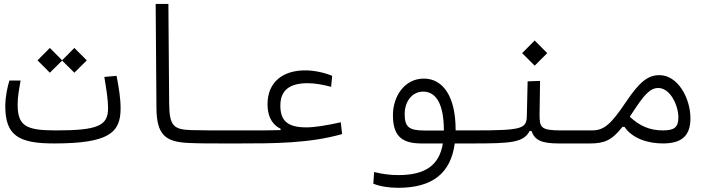

<svg xmlns="http://www.w3.org/2000/svg" viewBox="-20 -713 3556 957"><path d="M248.5 2C521.5 2 581.1 -50.8 581.1 -172.4C581.1 -223.6 572.8 -273.4 561 -335L500 -329.6C511.2 -260.3 518.6 -216.8 518.6 -173.3C518.6 -86.4 468.3 -63 258.3 -63C110.4 -63 67.9 -84.5 67.9 -191.9C67.9 -231.9 75.2 -267.6 82.5 -311.5H26.9C18.1 -284.2 6.3 -231.4 6.3 -184.1C6.3 -38.1 72.3 2 248.5 2ZM350.6 -350.6 412.6 -412.1 350.6 -474.1 289.6 -412.6 228.5 -474.1 167 -412.1 228.5 -350.6 289.6 -411.1Z M1166 2C1183.6 2 1192.4 -9.3 1192.4 -33.7C1192.4 -53.7 1184.1 -63 1171.9 -63C1153.8 -63 1137.2 -63 1121.1 -63C1045.4 -63 987.8 -63 933.6 -64.5C845.2 -67.4 824.2 -85 823.2 -197.3L819.3 -693.4H755.9L759.8 -175.3C760.7 -41 804.2 -5.9 918 -0.5C977.5 2.4 1044.4 2 1116.2 2C1132.8 2 1149.4 2 1166 2Z M1163.6 2C1167 2 1169.9 2 1173.3 2C1338.9 2 1523.9 2 1685.1 -44.9L1678.7 -103.5C1607.9 -87.9 1549.3 -78.1 1506.3 -78.1C1408.2 -78.1 1377.4 -115.7 1377.4 -187C1377.4 -262.7 1422.9 -298.3 1513.2 -298.3C1554.2 -298.3 1592.8 -290 1630.4 -280.3L1635.7 -335C1598.6 -350.6 1546.4 -362.3 1501 -362.3C1392.6 -362.3 1313.5 -306.2 1313.5 -193.8C1313.5 -118.2 1348.6 -85.4 1378.4 -71.3V-64.5C1330.1 -63 1279.8 -63 1209 -63C1197.3 -63 1184.6 -63 1171.9 -63Z M1964.4 223.1C2134.8 223.1 2226.6 151.4 2246.6 2H2336.4C2372.1 2 2386.2 -4.4 2386.2 -31.2C2386.2 -56.2 2377.9 -63 2343.8 -63H2251C2251 -64 2251 -65.4 2251 -66.4C2251 -233.9 2187 -321.3 2092.3 -321.3C1997.1 -321.3 1938.5 -233.4 1938.5 -139.6C1938.5 -43 1975.1 2 2079.6 2H2187.5C2169.4 110.8 2100.1 159.7 1965.8 159.7C1923.3 159.7 1888.2 154.8 1844.7 144.5L1840.8 202.6C1876 216.8 1921.9 223.1 1964.4 223.1ZM2192.4 -62.5C2165.5 -62.5 2140.1 -62.5 2118.7 -62.5C2109.9 -62.5 2101.6 -62.5 2094.2 -62.5C2016.1 -62.5 1997.1 -82.5 1997.1 -145C1997.1 -207.5 2034.2 -256.3 2089.4 -256.3C2154.3 -256.3 2192.4 -193.4 2192.4 -62.5Z M2337.9 2C2527.3 2 2590.3 -2.4 2620.1 -60.5H2628.9C2645 -15.1 2677.2 2 2765.1 2H2923.8C2947.3 2 2962.9 -4.9 2962.9 -33.2C2962.9 -55.2 2954.6 -63 2929.7 -63H2776.4C2674.3 -63 2669.4 -78.1 2669.4 -142.6L2671.9 -309.6L2609.9 -307.6L2606 -137.7C2604.5 -71.8 2587.9 -63 2343.8 -63ZM2645 -385.7 2707.5 -448.2 2645 -511.2 2582.5 -448.2Z M2920.9 2C2992.2 2 3029.3 -13.2 3082.5 -80.6H3092.8C3131.8 -22.5 3209.5 2 3284.7 2C3379.4 2 3421.4 -38.1 3421.4 -122.6C3421.4 -225.1 3357.9 -338.4 3267.1 -338.4C3210.9 -338.4 3169.4 -307.6 3100.6 -205.6C3022.5 -88.9 2988.8 -63 2929.7 -63C2906.7 -63 2897.9 -54.7 2897.9 -33.2C2897.9 -7.3 2903.3 2 2920.9 2ZM3119.1 -131.3C3124 -138.7 3128.9 -146.5 3134.3 -154.3C3188 -235.8 3217.8 -274.4 3261.2 -274.4C3322.3 -274.4 3361.3 -184.6 3361.3 -128.9C3361.3 -78.6 3341.8 -63 3283.7 -63C3219.2 -63 3167.5 -85.4 3119.1 -131.3Z"/></svg>

Font: Cascadia Mono NF Light
Style: Regular
Weight: 300
Monospace: yes
Designer: Aaron Bell
Foundry: Saja Typeworks
Version: Version 2404.023